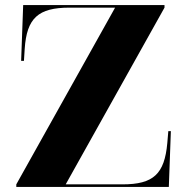

<svg xmlns="http://www.w3.org/2000/svg" viewBox="-20 -734 692 754"><path d="M44 0H643L651 -219H641L637 -172C626 -51 583 -10 461 -10H238L626 -704V-714H71L63 -495H74L77 -542C85 -663 130 -704 253 -704H432L44 -10Z"/></svg>

Font: Noto Serif Display ExtraBold
Style: Regular
Weight: 800
Designer: Monotype Design Team
Foundry: Monotype Imaging Inc.
Version: Version 2.009